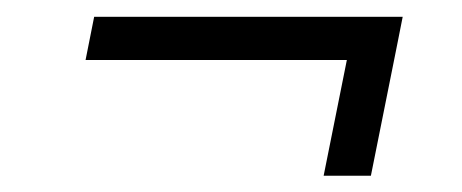

<svg xmlns="http://www.w3.org/2000/svg" viewBox="-20 -399 553 230"><path d="M456.5 -349.1 452.1 -327.1 424.3 -188.5H367.7L395.5 -327.1H82.5L92.8 -378.9H462.4Z"/></svg>

Font: Franko
Style: Light Italic
Weight: 300
Designer: Google
Version: Version 1.200310; 2013